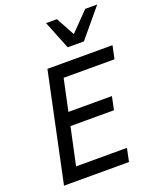

<svg xmlns="http://www.w3.org/2000/svg" viewBox="-167 -1027 915 1124"><g transform="rotate(-20 290.5 -465.0)"><path d="M33.2 0 175.8 -675.8H581.1L564 -594.2H247.1L205.1 -397H476.1L459 -314.9H188L138.2 -82H455.1L438 0ZM327.6 -930.2 390.6 -814 503.9 -930.2H578.6L431.6 -753.9H330.6L259.8 -930.2Z"/></g></svg>

Font: Clear Sans
Style: Italic
Weight: 400
Italic angle: -12°
Foundry: Intel Corporation
Version: Version 1.00